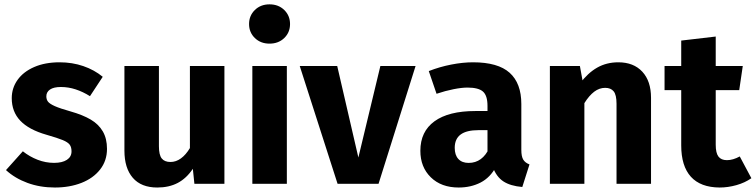

<svg xmlns="http://www.w3.org/2000/svg" viewBox="-20 -829 3409 866"><path d="M248.8 -548Q305.8 -548 355.7 -530.9Q405.6 -513.8 443.4 -482.6L385.8 -395.2Q354 -415.2 321.2 -425.9Q288.4 -436.6 254.8 -436.6Q222.4 -436.6 205.7 -425.3Q189 -414 189 -394.6Q189 -379.8 196.8 -370.1Q204.6 -360.4 227.7 -350.1Q250.8 -339.8 298.4 -326.4Q353.4 -310.8 389.2 -289.7Q425 -268.6 443.8 -236.2Q462.6 -203.8 462.6 -157.6Q462.6 -104 431.5 -64.4Q400.4 -24.8 347.1 -4Q293.8 16.8 227.6 16.8Q160.4 16.8 103.7 -4.1Q47 -25 7 -61.8L83 -146.6Q113.8 -122.2 149.9 -108.3Q186 -94.4 223.8 -94.4Q260.8 -94.4 281.7 -108.1Q302.6 -121.8 302.6 -146.2Q302.6 -165.4 294.3 -176.5Q286 -187.6 263.2 -197.1Q240.4 -206.6 189.6 -221.2Q110.4 -243.8 71.7 -284.4Q33 -325 33 -386.2Q33 -432 59.3 -468.8Q85.6 -505.6 134.5 -526.8Q183.4 -548 248.8 -548Z M992.2 -531.2V0H856.8L849.8 -67.6Q821 -24.6 781.7 -3.9Q742.4 16.8 689.4 16.8Q616.8 16.8 579 -27Q541.2 -70.8 541.2 -149.6V-531.2H696.8V-169.2Q696.8 -130.2 709.5 -114.3Q722.2 -98.4 749 -98.4Q773.8 -98.4 796.1 -114.6Q818.4 -130.8 836.6 -161.2V-531.2Z M1273.8 -531.2V0H1118.2V-531.2ZM1195.6 -809.4Q1236 -809.4 1262.1 -783.9Q1288.2 -758.4 1288.2 -720.6Q1288.2 -682.8 1262.1 -657.5Q1236 -632.2 1195.6 -632.2Q1155.6 -632.2 1129.5 -657.5Q1103.4 -682.8 1103.4 -720.6Q1103.4 -758.4 1129.5 -783.9Q1155.6 -809.4 1195.6 -809.4Z M1854.4 -531.2 1687.4 0H1502.6L1332 -531.2H1501L1596.4 -118.6L1695.6 -531.2Z M2113.4 -548Q2226.2 -548 2278.8 -500.7Q2331.4 -453.4 2331.4 -359.8V-153Q2331.4 -123.4 2340 -109.1Q2348.6 -94.8 2368.2 -87.4L2335.8 14.4Q2282.6 10 2250.7 -10.7Q2218.8 -31.4 2202 -77L2178.8 -132V-351.6Q2178.8 -398 2158.4 -416Q2138 -434 2088.6 -434Q2062.6 -434 2025.7 -426.7Q1988.8 -419.4 1949 -406L1914 -508.4Q1963 -527.6 2015.3 -537.8Q2067.6 -548 2113.4 -548ZM2200.4 -328.2V-242H2138.6Q2084.2 -242 2057.6 -222.2Q2031 -202.4 2031 -162.2Q2031 -129.6 2047.4 -111.9Q2063.8 -94.2 2093.8 -94.2Q2125 -94.2 2148.5 -111.5Q2172 -128.8 2186.6 -161.2L2217.8 -77.8Q2191.2 -28 2147.5 -5.6Q2103.8 16.8 2048.8 16.8Q1970.2 16.8 1923.1 -29.3Q1876 -75.4 1876 -148.8Q1876 -235.8 1939.8 -282Q2003.6 -328.2 2123.6 -328.2Z M2768.8 -548Q2837.8 -548 2877.1 -505.6Q2916.4 -463.2 2916.4 -387.6V0H2760.8V-360.8Q2760.8 -401.2 2747.9 -417Q2735 -432.8 2709.6 -432.8Q2683.2 -432.8 2660.2 -415.4Q2637.2 -398 2615.8 -363.8L2595 -451.2Q2630.8 -499.6 2673.2 -523.8Q2715.6 -548 2768.8 -548ZM2595.6 -531.2 2615.8 -420.2V0H2460.2V-531.2Z M3208.2 -176.2Q3208.2 -138.8 3220.6 -122.7Q3233 -106.6 3258.6 -106.6Q3286 -106.6 3316.6 -123.4L3369 -25.2Q3340 -4.8 3301.7 6Q3263.4 16.8 3225.8 16.8Q3139.6 16.2 3096.1 -31.9Q3052.6 -80 3052.6 -173.4V-646L3208.2 -664.2ZM3330.2 -531.2 3314.2 -422.4H2977.4V-531.2Z"/></svg>

Font: Firava
Style: Regular
Weight: 400
Designer: Carrois Corporate & Edenspiekermann AG
Foundry: Greg Finn Gibson
Version: Version 5.000